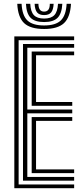

<svg xmlns="http://www.w3.org/2000/svg" viewBox="-20 -992 439 1012"><path d="M55.5 0V-800H370.8V-780.2H78.2V-19.8H370.8V0ZM101.2 -39.8V-760.2H370.8V-740.5H124V-414.8H360.8V-394.8H124V-59.5H370.8V-39.8ZM147 -434.5V-720.5H370.8V-700.8H170V-454.5H360.8V-434.5ZM147 -79.5V-375H360.8V-355H170V-99.2H370.8V-79.5ZM212.5 -839.2Q140 -839.2 107.2 -870.1Q74.5 -901 71 -972H93.8Q96.8 -910.8 124.4 -884.2Q152 -857.8 212.5 -857.8Q273 -857.8 300.5 -884.2Q328 -910.8 331.2 -972H354.2Q350.2 -901 317.4 -870.1Q284.5 -839.2 212.5 -839.2ZM212.5 -875.8Q163.8 -875.8 141.5 -898.1Q119.2 -920.5 116.8 -972H139.5Q141.5 -930.5 158.5 -912.4Q175.5 -894.2 212.5 -894.2Q249.5 -894.2 266.5 -912.4Q283.5 -930.5 285.8 -972H308.5Q305.8 -920.5 283.5 -898.1Q261.2 -875.8 212.5 -875.8ZM212.5 -912.5Q187.2 -912.5 175.6 -926.4Q164 -940.2 162.5 -972H182.5Q182.8 -930.8 212.5 -930.8Q242.8 -930.8 242.5 -972H262.8Q261 -940.2 249.4 -926.4Q237.8 -912.5 212.5 -912.5Z"/></svg>

Font: Big Shoulders Inline Text
Style: Bold
Weight: 700
Designer: Patric King
Foundry: XO Type Co
Version: Version 1.000